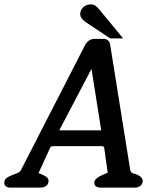

<svg xmlns="http://www.w3.org/2000/svg" viewBox="-28 -855 728 875"><path d="M474 -680 360 -756Q349 -764 342.5 -774Q336 -784 338 -797Q341 -814 354.5 -824.5Q368 -835 385 -835Q398 -835 406 -829.5Q414 -824 426 -810L533 -680ZM463 -66 447 -180Q446 -189 436 -189H218Q208 -189 205 -187Q202 -185 200 -181L149 -69Q148 -68 148 -67V-66Q150 -65 156 -63Q158 -62 160.5 -61Q163 -60 165 -59Q178 -54 186.5 -46Q195 -38 193 -27Q191 -12 179.5 -6Q168 0 156 0H19Q6 0 -2 -6.5Q-10 -13 -8 -27Q-6 -38 3 -44.5Q12 -51 23 -55Q26 -57 29 -57.5Q32 -58 35 -60Q44 -63 53 -67Q62 -71 67 -79L360 -650Q367 -663 378 -670.5Q389 -678 404 -678H442Q469 -678 474 -652L566 -77Q568 -72 572.5 -68Q577 -64 590 -62Q610 -54 617 -45Q624 -36 622 -27Q620 -13 609.5 -6.5Q599 0 586 0H431Q418 0 409 -6Q400 -12 402 -27Q404 -36 415.5 -44.5Q427 -53 442 -59Q447 -61 451 -63Q455 -65 460 -67Q462 -67 462 -67ZM433 -261V-263L389 -541L243 -263Q241 -259 241 -259L243 -261Z"/></svg>

Font: Jura
Style: Bold Italic
Weight: 700
Designer: Ed Merritt
Foundry: Ten by Twenty
Version: Version 1.007